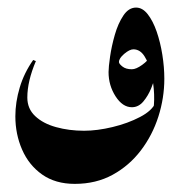

<svg xmlns="http://www.w3.org/2000/svg" viewBox="-20 -312 462 494"><path d="M380.4 -48.3 402.8 -109.4Q402.8 -60.1 387.5 -12Q372.1 36.1 342.3 75.2Q312.5 114.3 269.8 137.7Q227.1 161.1 172.4 161.1Q122.6 161.1 88.4 137Q54.2 112.8 36.9 73Q19.5 33.2 19.5 -12.7Q19.5 -49.3 30.8 -86.9Q42 -124.5 65.4 -157.7L72.3 -154.8Q50.3 -103 50.3 -61Q50.3 -32.2 70.6 -13.2Q90.8 5.9 124.3 15.1Q157.7 24.4 196.3 24.4Q230 24.4 269.5 14.9Q309.1 5.4 340.3 -11Q371.6 -27.3 380.4 -48.3ZM373 -21.5Q377.4 -41.5 376.5 -69.1Q375.5 -96.7 369.1 -123.3Q362.8 -149.9 351.6 -167.5Q340.3 -185.1 323.2 -185.1Q313.5 -185.1 299.8 -173.6Q286.1 -162.1 286.1 -152.3Q286.1 -147.9 294.9 -140.9Q303.7 -133.8 319.3 -133.8Q330.1 -133.8 345.7 -145Q361.3 -156.2 366.2 -167L379.9 -118.2Q377 -104.5 369.1 -85.2Q361.3 -65.9 348.9 -51Q336.4 -36.1 319.3 -36.1Q295.4 -36.1 277.3 -64.2Q259.3 -92.3 259.3 -126.5Q259.3 -139.2 263.2 -166.3Q267.1 -193.4 275.4 -222.4Q283.7 -251.5 297.4 -272Q311 -292.5 330.1 -292.5Q346.7 -292.5 360.1 -275.4Q373.5 -258.3 383.1 -230.7Q392.6 -203.1 397.7 -171.1Q402.8 -139.2 402.8 -109.4Q399.4 -81.1 391.4 -59.8Q383.3 -38.6 373 -21.5Z"/></svg>

Font: Lateef ExtraBold
Style: Regular
Weight: 800
Designer: SIL International
Foundry: SIL International
Version: Version 4.200